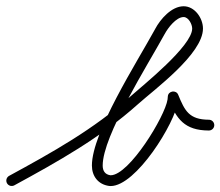

<svg xmlns="http://www.w3.org/2000/svg" viewBox="-37 -577 715 623"><path d="M-14.4 17.4C-9.7 25.9 0.9 29 9.4 24.4C151.9 -53.2 288.6 -129.6 410.7 -239C464.6 -287.3 621.6 -402 621.6 -484.4C621.6 -518.2 594.8 -556.7 558.9 -556.7C519.6 -556.7 483.5 -515.2 466.5 -483.2C466.5 -483.2 466.6 -483.2 466.6 -483.3C466.6 -483.4 466.7 -483.4 466.7 -483.4C406.5 -373.6 261.2 -147.2 261.2 -39.9C261.2 -5.3 281.6 21.4 316.6 26.3C318.4 26.6 320.3 26.7 322.1 26.7C404.3 26.7 530.8 -176.8 541.3 -249.5C541.3 -249.5 541.3 -249.7 541.4 -250C541.4 -250.2 541.4 -250.4 541.4 -250.4C541.8 -254.1 542.1 -257.7 542.4 -261.4C543.2 -270.3 533.1 -273.1 523.7 -271.7C514.2 -270.3 505.4 -264.6 508.8 -256.4C535.6 -191.1 561.3 -153.8 640.7 -153.5C650.4 -153.5 658.2 -161.3 658.3 -170.9C658.3 -180.6 650.5 -188.5 640.9 -188.5C640.9 -188.5 640.9 -188.5 640.9 -188.5C576.2 -188.8 562.4 -218 541.2 -269.6C537.8 -277.9 529.8 -281 522.4 -279.9C515.1 -278.8 508.4 -273.4 507.6 -264.6C507.2 -260.9 506.9 -257.3 506.6 -253.6C506.6 -253.6 506.6 -253.8 506.6 -254C506.7 -254.3 506.7 -254.5 506.7 -254.5C498.7 -199.5 382.2 -8.3 322.1 -8.3C321.9 -8.3 321.6 -8.3 321.4 -8.3C303.7 -10.8 296.2 -22.7 296.2 -39.9C296.2 -136.4 440.9 -363.6 497.3 -466.6C497.3 -466.6 497.4 -466.6 497.4 -466.7C497.4 -466.8 497.5 -466.8 497.5 -466.8C507.6 -486 534.6 -521.7 558.9 -521.7C574.7 -521.7 586.6 -498.2 586.6 -484.4C586.6 -427.4 425.7 -299.4 387.3 -265C267.3 -157.5 132.8 -82.7 -7.4 -6.4C-15.9 -1.7 -19 8.9 -14.4 17.4Z"/></svg>

Font: FRB American Cursive Guidelines
Style: Italic
Weight: 400
Italic angle: -25°
Version: Version 2.0;Modular Font Editor K font №1